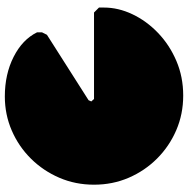

<svg xmlns="http://www.w3.org/2000/svg" viewBox="-12 -738 760 775"><g transform="rotate(-90 367.5 -350.0)"><path d="M370 10Q295 10 230 -18Q165 -46 115.5 -95.5Q66 -145 38 -210Q10 -275 10 -350Q10 -425 38 -490Q66 -555 115 -604.5Q164 -654 228.5 -682Q293 -710 366 -710Q456 -710 526 -674.5Q596 -639 625 -580V-560L615 -540L351 -372L346 -361L356 -350H705L725 -330V-310Q725 -252 698 -195Q671 -138 622.5 -91.5Q574 -45 509.5 -17.5Q445 10 370 10Z"/></g></svg>

Font: GTL001
Style: Regular
Weight: 400
Designer: Eli Heuer
Foundry: GTL Type Label
Version: Version 0.100; ttfautohint (v1.8.4.7-5d5b)